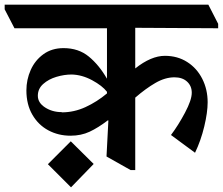

<svg xmlns="http://www.w3.org/2000/svg" viewBox="-64 -683 954 822"><path d="M0 0ZM515 -564V-390Q583 -444 642 -444Q696 -444 737.5 -417.5Q779 -391 802 -345.5Q825 -300 825 -245Q825 -202 810.5 -141.5Q796 -81 771 -29L668 -105Q699 -146 728 -200.5Q757 -255 757 -286Q757 -315 737 -333.5Q717 -352 683 -352Q643 -352 601.5 -328Q560 -304 515 -265V45H495L392 -13L400 -167L398 -168Q356 -136 319.5 -119Q283 -102 238 -102Q186 -102 143 -125Q100 -148 74.5 -192Q49 -236 49 -296Q49 -342 67.5 -383.5Q86 -425 122 -451Q158 -477 208 -477Q272 -477 316 -441Q360 -405 394 -346V-562H-2L-44 -643V-663H828L870 -581V-562ZM201 -202Q253 -202 302 -224.5Q351 -247 394 -283V-290Q374 -316 330.5 -339.5Q287 -363 243 -364Q211 -364 177.5 -354Q144 -344 121 -323.5Q98 -303 98 -273Q98 -243 129 -223Q160 -203 200 -203ZM337 19 240 119 141 20 239 -78Z"/></svg>

Font: Martel ExtraBold
Style: Regular
Weight: 800
Designer: Dan Reynolds
Foundry: Dan Reynolds
Version: Version 1.001; ttfautohint (v1.1) -l 5 -r 5 -G 72 -x 0 -D la